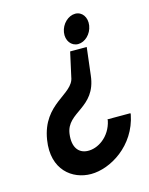

<svg xmlns="http://www.w3.org/2000/svg" viewBox="-96 -654 566 727"><g transform="rotate(-15 187.0 -290.0)"><path d="M43 -157C25 -43 98 11 171 11C247 11 351 -51 374 -168V-173H284V-168C271 -107 220 -74 179 -77C147 -79 124 -104 131 -157C142 -241 252 -225 266 -350L279 -458H214L193 -363C183 -297 65 -296 43 -157ZM210 -534C205 -502 224 -477 251 -477C278 -477 304 -502 309 -534C314 -566 296 -591 269 -591C242 -591 215 -566 210 -534Z"/></g></svg>

Font: Charger Sport
Style: SeBdNrwObl
Weight: 600
Designer: Jasper
Foundry: Cannot Into Space Fonts
Version: Version 1.1